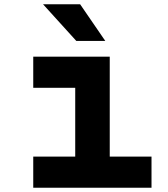

<svg xmlns="http://www.w3.org/2000/svg" viewBox="-20 -881 790 901"><path d="M136 -615H495V-146H691V0H136V-146H333V-469H136ZM474 -689H338L182 -861H356Z"/></svg>

Font: Martian Mono SemiExpanded SemiExpanded
Style: Bold
Weight: 700
Width: 6
Monospace: yes
Version: Version 1.000